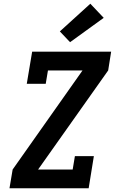

<svg xmlns="http://www.w3.org/2000/svg" viewBox="-20 -1013 640 1033"><path d="M31 0 48 -101 424 -634H238L226 -562H124L153 -735H578L562 -634L185 -101H371L383 -173H485L457 0ZM357 -786 302 -844 466 -993 538 -917Z"/></svg>

Font: Iosevka Slab Extended Oblique
Style: Bold
Weight: 700
Width: 7
Italic angle: -9°
Monospace: yes
Designer: Belleve Invis
Foundry: Belleve Invis
Version: Version 11.1.1; ttfautohint (v1.8.3)